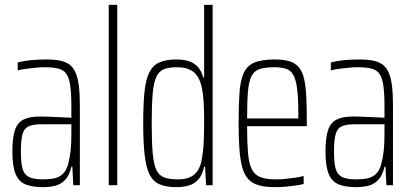

<svg xmlns="http://www.w3.org/2000/svg" viewBox="-20 -763 1696 791"><path d="M157 8Q114 8 86 -3Q58 -14 44.5 -45.5Q31 -77 31 -138Q31 -194 41 -225.5Q51 -257 76 -270Q101 -283 145 -283Q156 -283 172.5 -282.5Q189 -282 207.5 -281Q226 -280 243 -279.5Q260 -279 274 -278V-324Q274 -377 269.5 -409.5Q265 -442 253.5 -458.5Q242 -475 220 -480.5Q198 -486 163 -486Q147 -486 126.5 -484Q106 -482 86.5 -479.5Q67 -477 53 -473V-506Q77 -512 107 -515Q137 -518 171 -518Q204 -518 228 -513Q252 -508 267.5 -496Q283 -484 292 -462.5Q301 -441 305 -408.5Q309 -376 309 -330V0H282L278 -76H274Q266 -40 248 -21.5Q230 -3 206.5 2.5Q183 8 157 8ZM157 -24Q182 -24 202.5 -28Q223 -32 237.5 -45Q252 -58 260 -84Q268 -114 271 -143Q274 -172 274 -210V-251H151Q117 -251 98.5 -243Q80 -235 73 -211Q66 -187 66 -138Q66 -92 73 -67.5Q80 -43 100 -33.5Q120 -24 157 -24Z M428 0V-743H463V0Z M707 8Q665 8 638 -3.5Q611 -15 596.5 -43.5Q582 -72 576 -123.5Q570 -175 570 -255Q570 -335 575.5 -386.5Q581 -438 596 -466.5Q611 -495 638 -506.5Q665 -518 707 -518Q738 -518 759.5 -510.5Q781 -503 795.5 -487Q810 -471 817 -444H821V-743H856V0H829L825 -76H821Q813 -41 796.5 -23Q780 -5 757.5 1.5Q735 8 707 8ZM714 -24Q755 -24 778.5 -42.5Q802 -61 810 -100Q817 -135 819 -172.5Q821 -210 821 -269Q821 -309 819 -342.5Q817 -376 812 -400Q802 -447 777.5 -466.5Q753 -486 709 -486Q676 -486 655.5 -478Q635 -470 624 -446.5Q613 -423 609 -377Q605 -331 605 -255Q605 -179 609 -133Q613 -87 624 -63.5Q635 -40 656.5 -32Q678 -24 714 -24Z M1113 8Q1073 8 1046.5 0.5Q1020 -7 1003.5 -24.5Q987 -42 978.5 -72Q970 -102 966.5 -147Q963 -192 963 -254Q963 -329 966.5 -379.5Q970 -430 983.5 -461Q997 -492 1027.5 -505Q1058 -518 1112 -518Q1149 -518 1173 -510.5Q1197 -503 1211.5 -485.5Q1226 -468 1233 -437.5Q1240 -407 1242 -362Q1244 -317 1244 -256V-243H998Q998 -178 1001.5 -135Q1005 -92 1016.5 -67.5Q1028 -43 1052 -33.5Q1076 -24 1117 -24Q1135 -24 1155.5 -26Q1176 -28 1196 -31Q1216 -34 1231 -38V-5Q1219 -2 1199 1Q1179 4 1157 6Q1135 8 1113 8ZM1209 -256V-296Q1209 -360 1204 -398Q1199 -436 1188 -455Q1177 -474 1157.5 -480Q1138 -486 1110 -486Q1072 -486 1049.5 -478.5Q1027 -471 1016 -449Q1005 -427 1001.5 -385.5Q998 -344 998 -275H1228Z M1447 8Q1404 8 1376 -3Q1348 -14 1334.5 -45.5Q1321 -77 1321 -138Q1321 -194 1331 -225.5Q1341 -257 1366 -270Q1391 -283 1435 -283Q1446 -283 1462.5 -282.5Q1479 -282 1497.5 -281Q1516 -280 1533 -279.5Q1550 -279 1564 -278V-324Q1564 -377 1559.5 -409.5Q1555 -442 1543.5 -458.5Q1532 -475 1510 -480.5Q1488 -486 1453 -486Q1437 -486 1416.5 -484Q1396 -482 1376.5 -479.5Q1357 -477 1343 -473V-506Q1367 -512 1397 -515Q1427 -518 1461 -518Q1494 -518 1518 -513Q1542 -508 1557.5 -496Q1573 -484 1582 -462.5Q1591 -441 1595 -408.5Q1599 -376 1599 -330V0H1572L1568 -76H1564Q1556 -40 1538 -21.5Q1520 -3 1496.5 2.5Q1473 8 1447 8ZM1447 -24Q1472 -24 1492.5 -28Q1513 -32 1527.5 -45Q1542 -58 1550 -84Q1558 -114 1561 -143Q1564 -172 1564 -210V-251H1441Q1407 -251 1388.5 -243Q1370 -235 1363 -211Q1356 -187 1356 -138Q1356 -92 1363 -67.5Q1370 -43 1390 -33.5Q1410 -24 1447 -24Z"/></svg>

Font: Saira ExtraCondensed Thin
Style: Regular
Weight: 250
Width: 2
Designer: Hector Gatti with collaboration of the Omnibus-Type team
Foundry: Omnibus-Type
Version: Version 1.101